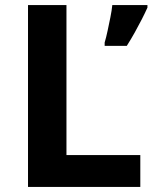

<svg xmlns="http://www.w3.org/2000/svg" viewBox="-20 -734 605 754"><path d="M90 0V-714H241V-125H531V0ZM559 -704Q549 -682 536.5 -657.5Q524 -633 509.5 -607Q495 -581 478 -554H391V-567Q397 -587 402.5 -613Q408 -639 413.5 -666Q419 -693 421 -714H559Z"/></svg>

Font: Noto Sans New Tai Lue
Style: Bold
Weight: 700
Version: Version 2.003